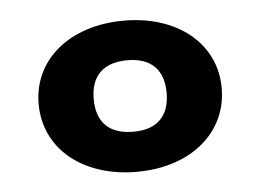

<svg xmlns="http://www.w3.org/2000/svg" viewBox="-34 -801 538 396"><g transform="rotate(-5 234.5 -602.5)"><path d="M235 -446C346 -446 424 -510 424 -603C424 -695 346 -759 235 -759C123 -759 45 -695 45 -603C45 -510 123 -446 235 -446ZM235 -529C185 -529 159 -555 159 -603C159 -651 185 -677 235 -677C284 -677 310 -651 310 -603C310 -555 284 -529 235 -529Z"/></g></svg>

Font: Bounded
Style: Bold
Weight: 700
Designer: Vlad Churkin
Version: Version 3.0